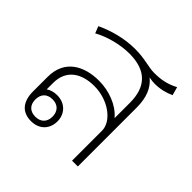

<svg xmlns="http://www.w3.org/2000/svg" viewBox="-148 -717 868 868"><g transform="rotate(45 285.5 -283.0)"><path d="M158 5C213 5 244 -32 244 -79C244 -125 212 -162 159 -162C137 -162 120 -156 107 -147V-188C107 -270 165 -310 249 -310C340 -310 416 -251 416 -192V0H453V-376C453 -440 435 -484 398 -514C412 -511 426 -510 434 -510C469 -510 501 -518 528 -531L517 -571C476 -549 439 -543 398 -543C361 -543 324 -559 262 -559C191 -559 125 -540 70 -514L83 -481C129 -507 197 -526 257 -526C368 -526 416 -469 416 -370V-273H415C377 -318 310 -342 247 -342C154 -342 70 -300 70 -190V-96C70 -33 100 5 158 5ZM158 -23C122 -23 103 -45 103 -78C103 -112 122 -134 158 -134C193 -134 213 -112 213 -78C213 -45 193 -23 158 -23Z"/></g></svg>

Font: Noto Sans Thai Looped ExtraLight
Style: Regular
Weight: 200
Designer: Sasikarn Vongin, Ben Mitchell
Foundry: The Fontpad Ltd
Version: Version 1.001